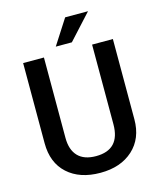

<svg xmlns="http://www.w3.org/2000/svg" viewBox="-131 -994 915 1098"><g transform="rotate(-15 326.0 -445.5)"><path d="M592.3 -710.9V-235.8Q592.3 -122.6 519.8 -56.4Q447.3 9.8 326.7 9.8Q204.6 9.8 132.8 -55.4Q61 -120.6 61 -236.3V-710.9H184.1V-235.4Q184.1 -164.1 220.2 -126.5Q256.3 -88.9 326.7 -88.9Q469.2 -88.9 469.2 -239.3V-710.9ZM360.8 -901.4H496.1L360.8 -753.4H265.6Z"/></g></svg>

Font: TypoPRO Roboto
Style: Regular
Weight: 500
Designer: Google
Version: Version 2.136; 2016